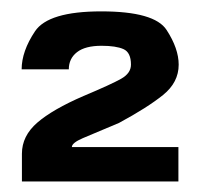

<svg xmlns="http://www.w3.org/2000/svg" viewBox="-20 -702 364 346"><path d="M19.5 -375V-425Q19.5 -457 47.2 -481Q75 -505 130.5 -529Q180.5 -550 198.2 -560Q216 -570 216 -585.5Q216 -607.5 202.5 -613.5Q189 -619.5 163 -619.5Q133.5 -619.5 118.8 -608Q104 -596.5 104 -577H19Q19 -609.5 43 -645.5Q67 -681.5 162.5 -681.5Q258.5 -681.5 280.2 -648Q302 -614.5 302 -585.5Q302 -553.5 273.8 -530.8Q245.5 -508 194.5 -480.5Q149 -461.5 129.2 -453Q109.5 -444.5 109.5 -437H301.5V-375Z"/></svg>

Font: Anybody ExtraBold
Style: Regular
Weight: 800
Designer: Tyler Finck
Foundry: Etcetera Type Company
Version: Version 1.010; ttfautohint (v1.8.3) -l 8 -r 50 -G 200 -x 14 